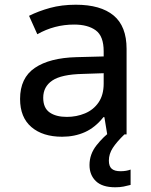

<svg xmlns="http://www.w3.org/2000/svg" viewBox="-20 -569 640 813"><path d="M243 10Q161 10 113 -31Q65 -72 65 -150Q65 -239 127.5 -281.5Q190 -324 304 -327L419 -330V-352Q419 -416 385.5 -440.5Q352 -465 294 -465Q210 -465 138 -424L103 -502Q143 -522 192 -535.5Q241 -549 301 -549Q406 -549 461 -503.5Q516 -458 516 -362V0H434L422 -73H418Q383 -29 339.5 -9.5Q296 10 243 10ZM263 -74Q304 -74 340 -89Q376 -104 397.5 -135.5Q419 -167 419 -215V-259L330 -256Q240 -254 201.5 -228Q163 -202 163 -155Q163 -112 190 -93Q217 -74 263 -74ZM468 224Q413 224 386 198Q359 172 359 130Q359 84 388.5 46.5Q418 9 453 -16L507 0Q474 32 457.5 57.5Q441 83 441 111Q441 135 453 145.5Q465 156 490 156Q515 156 533 149V214Q518 218 503 221Q488 224 468 224Z"/></svg>

Font: Noto Sans Mono Medium
Style: Regular
Weight: 500
Designer: Monotype Design Team
Foundry: Monotype Imaging Inc.
Version: Version 2.014